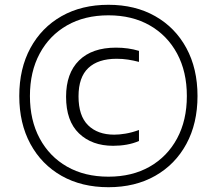

<svg xmlns="http://www.w3.org/2000/svg" viewBox="-20 -771 906 802"><path d="M433 11Q321 11 237.2 -36.5Q153.5 -84 107 -169.8Q60.5 -255.5 60.5 -370Q60.5 -484.5 107 -570.2Q153.5 -656 237.2 -703.5Q321 -751 433 -751Q544.5 -751 628.2 -703.5Q712 -656 758.5 -570.2Q805 -484.5 805 -370Q805 -255.5 758.5 -169.8Q712 -84 628.2 -36.5Q544.5 11 433 11ZM433 -33Q532 -33 605.5 -75Q679 -117 719.8 -192.8Q760.5 -268.5 760.5 -370Q760.5 -471.5 719.8 -547.2Q679 -623 605.5 -665Q532 -707 433 -707Q333.5 -707 260 -665Q186.5 -623 145.8 -547.2Q105 -471.5 105 -370Q105 -268.5 145.8 -192.8Q186.5 -117 260 -75Q333.5 -33 433 -33ZM452.5 -162Q364 -162 310 -213.8Q256 -265.5 256 -367Q256 -465 310.2 -518.5Q364.5 -572 464.5 -572Q516 -572 560.5 -558.5V-512.5Q537 -518.5 514.8 -522Q492.5 -525.5 467 -525.5Q390 -525.5 349 -487Q308 -448.5 308 -368.5Q308 -287 348 -247.8Q388 -208.5 457 -208.5Q478.5 -208.5 504.2 -212.8Q530 -217 560.5 -228V-182Q536 -171.5 509 -166.8Q482 -162 452.5 -162Z"/></svg>

Font: Encode Sans SmExp Lt
Style: Regular
Weight: 300
Width: 6
Designer: Multiple Designers
Foundry: Impallari Type
Version: Version 3.002; ttfautohint (v1.8.3) -l 8 -r 50 -G 200 -x 14 